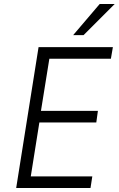

<svg xmlns="http://www.w3.org/2000/svg" viewBox="-20 -941 594 961"><path d="M61 0 173 -705H545L535 -647H227L185 -386H470L462 -328H177L134 -58H442L433 0ZM346 -765 479 -921H554L398 -765Z"/></svg>

Font: Nunito Sans 7pt Condensed Light
Style: Italic
Weight: 300
Width: 3
Italic angle: -9°
Designer: Vernon Adams
Foundry: Vernon Adams
Version: Version 3.101;gftools[0.9.27]